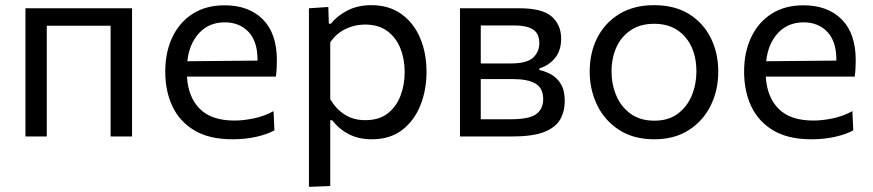

<svg xmlns="http://www.w3.org/2000/svg" viewBox="-20 -528 3377 743"><path d="M78.5 0V-496H491V0H408V-428.5H161V0Z M879.5 11Q790.5 11 733 -23Q675.5 -57 647.5 -116Q619.5 -175 619.5 -251Q619.5 -326 647 -384Q674.5 -442 726 -474.8Q777.5 -507.5 849 -507.5Q943 -507.5 997.2 -453Q1051.5 -398.5 1051.5 -294.5Q1051.5 -258 1047.5 -231.5H703.5Q708 -152.5 753 -107Q798 -61.5 887.5 -61.5Q922.5 -61.5 963 -70Q1003.5 -78.5 1038.5 -98L1042 -23.5Q1013.5 -8 971.5 1.5Q929.5 11 879.5 11ZM850 -441.5Q788.5 -441.5 750.2 -399.8Q712 -358 705 -291L976.5 -293.5Q976.5 -295 976.5 -297.5Q976.5 -368 941.5 -404.8Q906.5 -441.5 850 -441.5Z M1175.5 195V-496L1250.5 -501L1252.5 -436.5H1261Q1283 -465.5 1323.5 -486.8Q1364 -508 1417 -508Q1485 -508 1532.8 -474Q1580.5 -440 1605.5 -381.8Q1630.5 -323.5 1630.5 -249.5Q1630.5 -180 1607 -120.8Q1583.5 -61.5 1536.5 -25.2Q1489.5 11 1418.5 11Q1369 11 1331 -8.2Q1293 -27.5 1265.5 -62.5H1258V192ZM1393.5 -63Q1447 -63 1480.5 -89.2Q1514 -115.5 1530 -158Q1546 -200.5 1546 -249Q1546 -299.5 1529.2 -341.2Q1512.5 -383 1478.5 -408Q1444.5 -433 1392 -433Q1352.5 -433 1317 -415.8Q1281.5 -398.5 1258 -364.5V-144Q1280.5 -106 1314 -84.5Q1347.5 -63 1393.5 -63Z M1760 0V-496H1990Q2078.5 -496 2115 -464Q2151.5 -432 2151.5 -378.5Q2151.5 -331.5 2127.2 -302.8Q2103 -274 2067.5 -263.5V-257Q2091 -252 2113.5 -239.5Q2136 -227 2150.8 -202.2Q2165.5 -177.5 2165.5 -136.5Q2165.5 -97.5 2148.2 -66.5Q2131 -35.5 2087.2 -17.8Q2043.5 0 1963 0ZM1972 -429.5H1840.5V-282.5H1957Q2019 -282.5 2043 -305Q2067 -327.5 2067 -361Q2067 -399 2042.2 -414.2Q2017.5 -429.5 1972 -429.5ZM1840.5 -66.5H1956Q2028.5 -66.5 2055.2 -86.5Q2082 -106.5 2082 -144.5Q2082 -187 2052.2 -204.5Q2022.5 -222 1965.5 -222H1840.5Z M2512.5 11Q2431 11 2375 -25.8Q2319 -62.5 2290.5 -122Q2262 -181.5 2262 -251Q2262 -325.5 2292.2 -383.5Q2322.5 -441.5 2378.2 -474.8Q2434 -508 2511 -508Q2590.5 -508 2645.8 -474Q2701 -440 2730.2 -381.8Q2759.5 -323.5 2759.5 -251Q2759.5 -177.5 2729.5 -118Q2699.5 -58.5 2644.2 -23.8Q2589 11 2512.5 11ZM2512.5 -61Q2567 -61 2603 -88Q2639 -115 2657 -158.5Q2675 -202 2675 -251Q2675 -335 2631 -385.5Q2587 -436 2512 -436Q2458 -436 2421 -411.2Q2384 -386.5 2365.2 -344.8Q2346.5 -303 2346.5 -251Q2346.5 -202 2364.8 -158.5Q2383 -115 2420 -88Q2457 -61 2512.5 -61Z M3119.5 11Q3030.5 11 2973 -23Q2915.5 -57 2887.5 -116Q2859.5 -175 2859.5 -251Q2859.5 -326 2887 -384Q2914.5 -442 2966 -474.8Q3017.5 -507.5 3089 -507.5Q3183 -507.5 3237.2 -453Q3291.5 -398.5 3291.5 -294.5Q3291.5 -258 3287.5 -231.5H2943.5Q2948 -152.5 2993 -107Q3038 -61.5 3127.5 -61.5Q3162.5 -61.5 3203 -70Q3243.5 -78.5 3278.5 -98L3282 -23.5Q3253.5 -8 3211.5 1.5Q3169.5 11 3119.5 11ZM3090 -441.5Q3028.5 -441.5 2990.2 -399.8Q2952 -358 2945 -291L3216.5 -293.5Q3216.5 -295 3216.5 -297.5Q3216.5 -368 3181.5 -404.8Q3146.5 -441.5 3090 -441.5Z"/></svg>

Font: Heraclito
Style: Regular
Weight: 400
Designer: Kostas Bartsokas (font) & Cristiano Sobral (main changes)
Foundry: Kostas Bartsokas (font) & Cristiano Sobral (main changes)
Version: Version 1.00;July 8, 2020;FontCreator 13.0.0.2655 64-bit